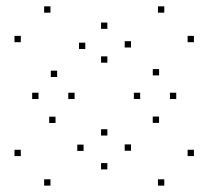

<svg xmlns="http://www.w3.org/2000/svg" viewBox="-20 -638 660 608"><path d="M538.1 -324.4V-344.4H518.1V-324.4ZM320 -546.6V-566.6H300V-546.6ZM101.9 -324.4V-344.4H81.9V-324.4ZM320 -101.6V-121.6H300V-101.6ZM216.2 -324.4V-344.4H196.2V-324.4ZM320 -439.5V-459.5H300V-439.5ZM423.9 -324.4V-344.4H403.9V-324.4ZM320 -208.8V-228.8H300V-208.8ZM500.2 -50.2V-70.2H480.2V-50.2ZM594.1 -143.7V-163.7H574.1V-143.7ZM483.7 -248.9V-268.9H463.7V-248.9ZM394.9 -160.7V-180.7H374.9V-160.7ZM594.1 -504.4V-524.4H574.1V-504.4ZM500.2 -597.9V-617.9H480.2V-597.9ZM394.9 -487.6V-507.6H374.9V-487.6ZM483.8 -399.2V-419.2H463.8V-399.2ZM160.9 -394.2V-414.2H140.9V-394.2ZM250.1 -482.9V-502.9H230.1V-482.9ZM139.8 -597.9V-617.9H119.8V-597.9ZM45.9 -504.4V-524.4H25.9V-504.4ZM244.7 -160.1V-180.1H224.7V-160.1ZM155.8 -248.5V-268.5H135.8V-248.5ZM45.9 -143.7V-163.7H25.9V-143.7ZM139.8 -50.2V-70.2H119.8V-50.2Z"/></svg>

Font: Monaspace Neon Dots Var
Style: Regular
Weight: 400
Designer: Riley Cran and the Lettermatic Team
Version: Version 1.100 (Monaspace Neon Dots)